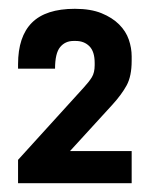

<svg xmlns="http://www.w3.org/2000/svg" viewBox="-20 -806 340 436"><path d="M279 -390H21V-443L170 -607Q182 -620 188.5 -630.5Q195 -641 195 -658V-663Q195 -689 183 -701Q171 -713 152 -713H147Q128 -713 116.5 -699Q105 -685 105 -650H21V-660Q21 -723 52.5 -754.5Q84 -786 150 -786Q186 -786 210.5 -776Q235 -766 250.5 -750.5Q266 -735 272.5 -716Q279 -697 279 -678V-668Q279 -633 267.5 -612Q256 -591 235 -568L139 -463H279Z"/></svg>

Font: Cooper Hewitt
Style: Regular
Weight: 707
Designer: Village Type and Design LLC
Foundry: Cooper Hewitt Smithsonian Design Museum
Version: 1.000